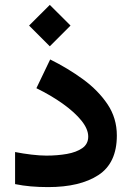

<svg xmlns="http://www.w3.org/2000/svg" viewBox="-20 -764 539 783"><path d="M183.1 -744.1 267.6 -659.7 183.1 -575.2 98.6 -659.7ZM168.9 -129.4Q213.9 -129.4 252.7 -136.2Q291.5 -143.1 315.7 -159.9Q339.8 -176.8 339.8 -207Q339.8 -237.8 312 -272.2Q284.2 -306.6 236.3 -340.8Q188.5 -375 128.4 -404.3L184.6 -521.5Q256.8 -485.8 318.6 -440.7Q380.4 -395.5 418.5 -338.9Q456.5 -282.2 456.5 -211.4Q456.5 -99.1 381.3 -50Q306.2 -1 176.3 -1Q138.7 -1 105.7 -3.9Q72.8 -6.8 41.5 -13.2V-144Q73.2 -137.7 108.2 -133.5Q143.1 -129.4 168.9 -129.4Z"/></svg>

Font: Vazirmatn UI FD
Style: Bold
Weight: 700
Designer: Saber Rastikerdar
Foundry: Saber Rastikerdar
Version: Version 33.003